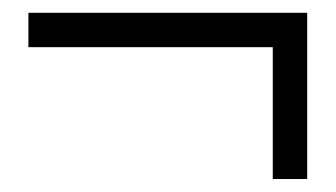

<svg xmlns="http://www.w3.org/2000/svg" viewBox="-20 -352 525 300"><path d="M406.2 -278.3H24.4V-332H460V-72.3H406.2Z"/></svg>

Font: Reddit Sans Chocolate Light
Style: Regular
Weight: 300
Designer: Stephen Hutchings
Foundry: Reddit
Version: Version 1.013